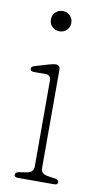

<svg xmlns="http://www.w3.org/2000/svg" viewBox="-76 -659 355 695"><g transform="rotate(10 102.0 -311.5)"><path d="M97.5 -548.5Q81.5 -548.5 70.8 -559.2Q60 -570 60 -585.5Q60 -601.5 70.8 -612.2Q81.5 -623 97.5 -623Q113.5 -623 124.2 -612.5Q135 -602 135 -586Q135 -570 124.2 -559.2Q113.5 -548.5 97.5 -548.5ZM122 -410.5V-52Q122 -40.5 127.5 -34Q133 -27.5 148 -25L174.5 -21Q188.5 -19 188.5 -9Q188.5 0 174.5 0H42.5Q28.5 0 28.5 -9Q28.5 -19 42.5 -21L69 -25Q84 -27.5 89.5 -34Q95 -40.5 95 -52V-366.5Q95 -387.5 76 -387.5H33.5Q19 -387.5 19 -397.5Q19 -405.5 33 -409.5L80.5 -423.5Q98 -428.5 105.5 -428.5Q122 -428.5 122 -410.5Z"/></g></svg>

Font: Fraunces 144pt S100 Thin
Style: Regular
Weight: 100
Version: Version 1.000; ttfautohint (v1.8.3)